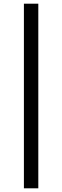

<svg xmlns="http://www.w3.org/2000/svg" viewBox="-20 -785 337 1040"><path d="M109.5 235V-765H187.5V235Z"/></svg>

Font: Newsreader 7pt
Style: Regular
Weight: 400
Designer: Hugues Gentile
Foundry: Production Type
Version: Version 1.003